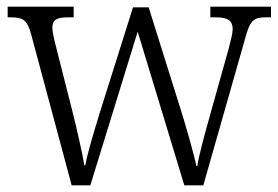

<svg xmlns="http://www.w3.org/2000/svg" viewBox="-20 -556 834 576"><path d="M74 -451 195 0H251L393 -461L533 0H590L715 -439C730 -496 741 -504 779 -504H793V-536H611V-504H628C665 -504 678 -493 678 -468C678 -456 672 -433 666 -410L613 -221C593 -149 577 -92 572 -58H569C562 -94 536 -184 521 -231L426 -534H379L280 -220C265 -171 241 -93 236 -60H233C228 -93 209 -175 197 -223L148 -416C143 -434 137 -462 137 -472C137 -496 149 -504 184 -504H201V-536H3V-504H12C50 -504 62 -496 74 -451Z"/></svg>

Font: Noto Serif Bengali SemiCondensed Light
Style: Regular
Weight: 300
Width: 4
Designer: Juan Bruce, Universal Thirst, Indian Type Foundry and the Monotype Design Team.
Foundry: Monotype Imaging Inc.
Version: Version 2.003